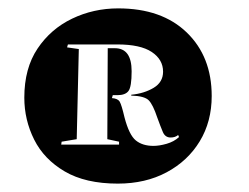

<svg xmlns="http://www.w3.org/2000/svg" viewBox="-20 -812 595 458"><path d="M261 -374Q184 -374 134.5 -403Q85 -432 61.5 -479Q38 -526 38 -579Q38 -649 69.5 -696Q101 -743 152 -767.5Q203 -792 262 -792Q366 -792 425.5 -734.5Q485 -677 485 -583Q485 -522 456.5 -475Q428 -428 377.5 -401Q327 -374 261 -374ZM346 -464Q360 -464 377.5 -469Q395 -474 407 -485L405 -490Q398 -484 387 -484Q374 -484 368.5 -497Q363 -510 355 -532Q345 -562 335 -572.5Q325 -583 293 -584V-586Q324 -589 346.5 -602.5Q369 -616 369 -641Q369 -670 342 -688Q315 -706 260 -706H142L140 -699L168 -695L163 -480L127 -474L126 -467H264V-474L236 -480L237 -697H254Q294 -697 294 -642Q294 -605 286.5 -595Q279 -585 260 -585H249L247 -578Q261 -577 265.5 -569.5Q270 -562 277 -532Q288 -490 304 -477Q320 -464 346 -464Z"/></svg>

Font: Literata 72pt Black
Style: Italic
Weight: 900
Italic angle: -2°
Designer: Latin by Veronika Burian and Jose Scaglione. Greek by Irene Vlachou. Cyrillic by Vera Evstafieva
Foundry: TypeTogether
Version: Version 3.002